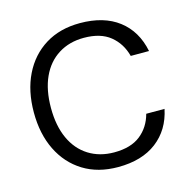

<svg xmlns="http://www.w3.org/2000/svg" viewBox="-106 -817 926 933"><g transform="rotate(-15 357.0 -350.0)"><path d="M376 12Q275 12 201.5 -33.5Q128 -79 88 -160.5Q48 -242 48 -350Q48 -458 88 -539.5Q128 -621 201.5 -666.5Q275 -712 376 -712Q496 -712 570.5 -655Q645 -598 666 -494H574Q557 -559 508.5 -598.5Q460 -638 376 -638Q303 -638 248 -603.5Q193 -569 163.5 -504.5Q134 -440 134 -350Q134 -260 163.5 -195.5Q193 -131 248 -96.5Q303 -62 376 -62Q460 -62 508.5 -100.5Q557 -139 574 -203H666Q645 -102 570.5 -45Q496 12 376 12Z"/></g></svg>

Font: DM Sans 12pt
Style: Regular
Weight: 400
Version: Version 4.004;gftools[0.9.30]